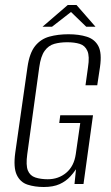

<svg xmlns="http://www.w3.org/2000/svg" viewBox="-20 -736 444 768"><path d="M155 12Q119 12 90 2.5Q61 -7 47 -36.5Q33 -66 41 -125L90 -468Q98 -524 120.5 -552Q143 -580 177.5 -589.5Q212 -599 254 -599Q296 -599 327.5 -589Q359 -579 373.5 -551.5Q388 -524 380 -468L369 -395H322L332 -467Q339 -511 329.5 -532.5Q320 -554 299 -560.5Q278 -567 249 -567Q220 -567 197 -560.5Q174 -554 158.5 -532.5Q143 -511 137 -467L89 -119Q83 -75 91.5 -54Q100 -33 121.5 -26Q143 -19 171 -19Q214 -19 245 -45Q276 -71 283 -119L301 -244H217L221 -275H352L314 0H278L284 -59Q279 -52 273 -44Q267 -36 262 -31Q244 -11 218.5 0.5Q193 12 155 12ZM150 -629 251 -716H286L362 -629H325L264 -688L188 -629Z"/></svg>

Font: Alumni Sans Light
Style: Italic
Weight: 300
Italic angle: -8°
Version: Version 1.016